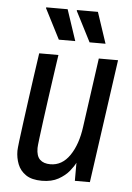

<svg xmlns="http://www.w3.org/2000/svg" viewBox="-53 -763 562 815"><g transform="rotate(5 228.0 -355.5)"><path d="M156 12Q113 12 88 -5Q63 -22 52.5 -49Q42 -76 42 -106Q42 -114 46 -147.5Q50 -181 56.5 -228.5Q63 -276 70 -328Q77 -380 83.5 -425Q90 -470 94 -498Q98 -526 98 -526H180Q180 -526 176 -499Q172 -472 166 -429.5Q160 -387 153 -337.5Q146 -288 140 -242.5Q134 -197 130 -165Q126 -133 126 -125Q126 -91 141.5 -76Q157 -61 186 -61Q236 -61 268.5 -108.5Q301 -156 311 -232L352 -526H434L360 0H296V-77Q289 -62 272 -41Q255 -20 226.5 -4Q198 12 156 12ZM176 -591 110 -720 111 -723H202L246 -591ZM307 -591 241 -720 242 -723H331L375 -591Z"/></g></svg>

Font: Archivo Narrow
Style: Italic
Weight: 400
Italic angle: -8°
Designer: Hector Gatti
Foundry: Omnibus-Type
Version: Version 3.002